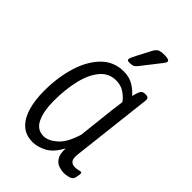

<svg xmlns="http://www.w3.org/2000/svg" viewBox="-217 -805 898 898"><g transform="rotate(45 232.5 -355.5)"><path d="M174 7Q128 7 99 -20Q70 -47 56.5 -93.5Q43 -140 43 -201Q43 -291 66 -365.5Q89 -440 133.5 -484.5Q178 -529 243 -529Q281 -529 308.5 -511.5Q336 -494 351 -475Q359 -506 365.5 -515.5Q372 -525 387 -525H391Q404 -525 408 -519.5Q412 -514 411 -504L365 -104Q361 -72 370.5 -61Q380 -50 397 -50Q411 -50 419 -52.5Q427 -55 432 -55Q439 -55 438 -43Q437 -35 435 -25Q433 -15 430 -11Q426 -3 410 1.5Q394 6 379 6Q365 6 346.5 0Q328 -6 315.5 -25Q303 -44 305 -82Q277 -30 242 -11.5Q207 7 174 7ZM191 -49Q222 -49 256 -79Q290 -109 311 -179L332 -367Q334 -380 336 -395.5Q338 -411 339 -423Q325 -443 301.5 -458.5Q278 -474 247 -474Q199 -474 168 -436.5Q137 -399 122.5 -337Q108 -275 108 -200Q108 -133 127.5 -91Q147 -49 191 -49ZM232 -576Q217 -576 217 -585Q217 -590 222.5 -601.5Q228 -613 232 -621L269 -692Q277 -706 287 -712Q297 -718 324 -718Q355 -718 355 -706Q355 -700 347.5 -690Q340 -680 324 -660L274 -596Q263 -582 254.5 -579Q246 -576 232 -576Z"/></g></svg>

Font: Asap Condensed Condensed Light
Style: Italic
Weight: 300
Width: 3
Italic angle: -6°
Designer: Pablo Cosgaya
Foundry: Omnibus-Type
Version: Version 3.001; ttfautohint (v1.8.4.7-5d5b)